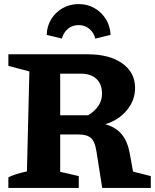

<svg xmlns="http://www.w3.org/2000/svg" viewBox="-20 -921 759 941"><path d="M632 -80 719 -58V0H481L453 -177Q446 -226 426.5 -244Q407 -262 364 -262H275V-79L366 -58V0H21V-52Q52 -68 112 -81L124 -571L21 -598V-655H409Q516 -655 579 -610.5Q642 -566 642 -490Q642 -429 601.5 -380.5Q561 -332 496 -312Q547 -298 576 -263.5Q605 -229 616 -169ZM376 -560H275V-356H412Q480 -398 480 -462Q480 -509 452.5 -534.5Q425 -560 376 -560ZM366 -901Q409 -901 443.5 -881Q478 -861 499 -827Q520 -793 522 -750L447 -732Q440 -761 418 -779.5Q396 -798 366 -798Q334 -798 312.5 -779.5Q291 -761 283 -732L209 -750Q210 -793 231 -827Q252 -861 287 -881Q322 -901 366 -901Z"/></svg>

Font: Piazzolla SC
Style: Bold
Weight: 700
Designer: Juan Pablo del Peral
Foundry: Huerta Tipografica
Version: Version 1.330